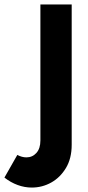

<svg xmlns="http://www.w3.org/2000/svg" viewBox="-103 -574 395 865"><path d="M40 271Q8 271 -23.5 259.5Q-55 248 -83 226L-25 124Q-4 135 16 135Q43 135 61 115Q79 95 79 59V-554H220V78Q220 140 194 183Q168 226 127.5 248.5Q87 271 40 271Z"/></svg>

Font: Parkinsans SemiBold
Style: Regular
Weight: 600
Designer: Red Stone, Indian Type Foundry
Foundry: Indian Type Foundry
Version: Version 1.000